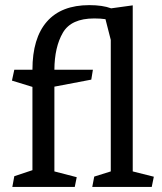

<svg xmlns="http://www.w3.org/2000/svg" viewBox="-20 -740 642 760"><path d="M588.9 -40.5 580.6 0H345.2L353 -41L418.5 -61.5V-582L397.5 -664.1Q377.9 -667 353 -667Q261.7 -667 228.8 -610.4Q195.8 -553.7 195.3 -463.9H347.7L341.3 -424.8L195.3 -397V-61.5L283.7 -38.6L275.9 0H28.8L36.6 -42.5L108.4 -66.4V-396L27.3 -420.9L36.6 -463.9H108.4Q108.4 -588.9 165.5 -654.3Q222.7 -719.7 333.5 -719.7Q386.2 -719.7 419.9 -707L505.4 -718.8V-61.5Z"/></svg>

Font: Vesper Libre
Style: Regular
Weight: 400
Designer: Robert Keller & Kimya Gandhi
Foundry: Mota Italic
Version: Version 1.058